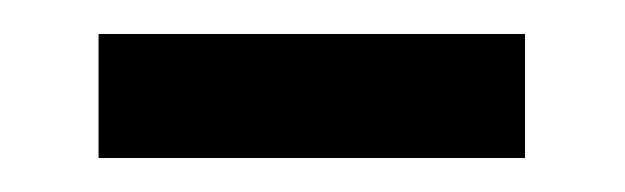

<svg xmlns="http://www.w3.org/2000/svg" viewBox="-20 -304 368 113"><path d="M38 -211V-284H289V-211Z"/></svg>

Font: Source Serif 4 36pt
Style: Bold
Weight: 700
Designer: Frank Grießhammer
Foundry: Adobe Systems Incorporated
Version: Version 4.004;hotconv 1.0.116;makeotfexe 2.5.65601